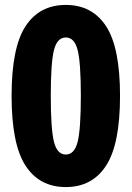

<svg xmlns="http://www.w3.org/2000/svg" viewBox="-20 -749 534 779"><path d="M410.5 -77Q354 10 247 10Q140 10 83.5 -77Q27 -164 27 -360Q27 -556 83.5 -642.5Q140 -729 247 -729Q354 -729 410.5 -642.5Q467 -556 467 -360Q467 -164 410.5 -77ZM199 -173.5Q212 -122 247 -122Q282 -122 295 -173.5Q308 -225 308 -360Q308 -495 295 -546Q282 -597 247 -597Q212 -597 199 -546Q186 -495 186 -360Q186 -225 199 -173.5Z"/></svg>

Font: Mona Sans Condensed ExtraBold
Style: Regular
Weight: 800
Width: 3
Designer: Deni Anggara
Foundry: GitHub
Version: Version 1.001;gftools[0.9.33]